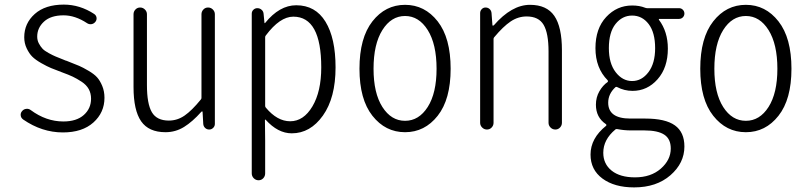

<svg xmlns="http://www.w3.org/2000/svg" viewBox="-20 -566 3529 839"><path d="M254.9 12.7Q163.1 12.7 81.1 -43.9Q70.3 -51.8 70.3 -64.5Q70.3 -73.2 76.2 -80.1Q83 -88.9 94.2 -90.3Q105.5 -91.8 114.3 -85Q181.6 -35.2 256.8 -35.2Q314.5 -35.2 346.2 -63.5Q377.9 -91.8 377.9 -134.8Q377.9 -158.2 367.7 -176.8Q357.4 -195.3 336.4 -209Q315.4 -222.7 297.9 -231Q280.3 -239.3 251 -250Q219.7 -261.7 203.1 -268.6Q186.5 -275.4 160.6 -290Q134.8 -304.7 121.1 -318.4Q107.4 -332 96.7 -354.5Q85.9 -377 85.9 -403.3Q85.9 -463.9 131.8 -504.9Q177.7 -545.9 258.8 -545.9Q329.1 -545.9 391.6 -504.9Q400.4 -499 401.9 -488.8Q403.3 -478.5 396.5 -470.2Q389.6 -461.9 379.4 -460.4Q369.1 -459 360.4 -464.8Q308.6 -499 257.8 -499Q202.1 -499 172.4 -471.7Q142.6 -444.3 142.6 -406.2Q142.6 -389.6 149.9 -376Q157.2 -362.3 166 -353Q174.8 -343.8 192.9 -334Q210.9 -324.2 222.7 -319.3Q234.4 -314.5 258.8 -304.7Q263.7 -302.7 265.6 -301.8Q270.5 -300.8 279.3 -296.9Q309.6 -285.2 325.7 -278.3Q341.8 -271.5 366.7 -256.8Q391.6 -242.2 404.3 -228Q417 -213.9 426.8 -190.4Q436.5 -167 436.5 -138.7Q436.5 -74.2 388.2 -30.8Q339.8 12.7 254.9 12.7Z M703.1 11.7Q629.9 11.7 596.7 -36.1Q563.5 -84 563.5 -185.5V-503.9Q563.5 -515.6 571.8 -524.4Q580.1 -533.2 592.3 -533.2Q604.5 -533.2 613.3 -524.4Q622.1 -515.6 622.1 -503.9V-194.3Q622.1 -112.3 643.6 -75.7Q665 -39.1 717.8 -39.1Q754.9 -39.1 786.6 -61Q818.4 -83 857.4 -130.9Q860.4 -133.8 860.4 -138.7V-503.9Q860.4 -515.6 868.7 -524.4Q877 -533.2 889.2 -533.2Q901.4 -533.2 910.2 -524.4Q918.9 -515.6 918.9 -503.9V-24.4Q918.9 -14.6 911.6 -7.3Q904.3 0 894 0Q883.8 0 876.5 -6.8Q869.1 -13.7 868.2 -24.4L865.2 -77.1Q865.2 -79.1 863.3 -79.1Q861.3 -79.1 859.4 -77.1Q821.3 -34.2 784.2 -11.2Q747.1 11.7 703.1 11.7Z M1080.1 191.4V-505.9Q1080.1 -516.6 1087.4 -523.4Q1094.7 -530.3 1104.5 -530.3Q1115.2 -530.3 1123 -523.4Q1130.9 -516.6 1131.8 -505.9L1135.7 -465.8Q1135.7 -464.8 1136.7 -464.8Q1137.7 -464.8 1138.7 -465.8Q1201.2 -543 1274.4 -543Q1358.4 -543 1402.3 -471.2Q1446.3 -399.4 1446.3 -271.5Q1446.3 -138.7 1391.1 -61Q1335.9 16.6 1254.9 16.6Q1194.3 16.6 1140.6 -43Q1139.6 -43.9 1138.7 -43.5Q1137.7 -43 1137.7 -42L1138.7 49.8V191.4Q1138.7 204.1 1130.4 212.9Q1122.1 221.7 1109.9 221.7Q1097.7 221.7 1088.9 212.9Q1080.1 204.1 1080.1 191.4ZM1248 -36.1Q1306.6 -36.1 1345.2 -101.1Q1383.8 -166 1383.8 -271.5Q1383.8 -493.2 1261.7 -493.2Q1203.1 -493.2 1141.6 -411.1Q1138.7 -408.2 1138.7 -403.3V-103.5Q1138.7 -98.6 1141.6 -95.7Q1191.4 -36.1 1248 -36.1Z M1550.8 -265.6Q1550.8 -400.4 1607.4 -472.7Q1664.1 -544.9 1750 -544.9Q1835.9 -544.9 1892.6 -472.7Q1949.2 -400.4 1949.2 -265.6Q1949.2 -131.8 1892.6 -60.1Q1835.9 11.7 1750 11.7Q1664.1 11.7 1607.4 -60.1Q1550.8 -131.8 1550.8 -265.6ZM1887.7 -265.6Q1887.7 -373 1849.1 -434.6Q1810.5 -496.1 1750 -496.1Q1689.5 -496.1 1650.9 -434.6Q1612.3 -373 1612.3 -265.6Q1612.3 -159.2 1650.9 -98.6Q1689.5 -38.1 1750 -38.1Q1810.5 -38.1 1849.1 -98.6Q1887.7 -159.2 1887.7 -265.6Z M2078.1 -29.3V-508.8Q2078.1 -518.6 2085 -525.9Q2091.8 -533.2 2101.6 -533.2Q2112.3 -533.2 2119.6 -526.4Q2127 -519.5 2127.9 -508.8L2131.8 -456.1Q2131.8 -454.1 2133.8 -454.1Q2135.7 -454.1 2137.7 -455.1Q2215.8 -544.9 2295.9 -544.9Q2369.1 -544.9 2402.3 -496.6Q2435.5 -448.2 2435.5 -346.7V-29.3Q2435.5 -17.6 2427.2 -8.8Q2418.9 0 2406.7 0Q2394.5 0 2385.7 -8.8Q2377 -17.6 2377 -29.3V-340.8Q2377 -420.9 2355.5 -457.5Q2334 -494.1 2281.2 -494.1Q2244.1 -494.1 2211.4 -472.2Q2178.7 -450.2 2139.6 -403.3Q2136.7 -400.4 2136.7 -395.5V-29.3Q2136.7 -17.6 2128.4 -8.8Q2120.1 0 2107.9 0Q2095.7 0 2086.9 -8.8Q2078.1 -17.6 2078.1 -29.3Z M2751 252.9Q2665 252.9 2612.8 214.4Q2560.5 175.8 2560.5 109.4Q2560.5 38.1 2628.9 -16.6Q2629.9 -17.6 2629.9 -19.5Q2629.9 -21.5 2627.9 -23.4Q2584 -52.7 2584 -108.4Q2584 -140.6 2599.1 -167Q2614.3 -193.4 2635.7 -208Q2636.7 -209 2636.7 -210.9Q2636.7 -212.9 2635.7 -214.8Q2582 -268.6 2582 -355.5Q2582 -441.4 2628.9 -491.7Q2675.8 -542 2742.2 -542Q2774.4 -542 2798.8 -532.2Q2803.7 -530.3 2807.6 -530.3H2947.3Q2957 -530.3 2963.9 -523.4Q2970.7 -516.6 2970.7 -506.8Q2970.7 -497.1 2963.9 -490.2Q2957 -483.4 2947.3 -483.4H2861.3Q2857.4 -483.4 2859.4 -479.5Q2898.4 -427.7 2898.4 -353.5Q2898.4 -270.5 2853.5 -219.7Q2808.6 -168.9 2744.1 -168.9Q2708 -168.9 2676.8 -185.5Q2672.9 -187.5 2669.9 -185.5Q2637.7 -156.2 2637.7 -117.2Q2637.7 -47.9 2734.4 -47.9H2799.8Q2887.7 -47.9 2929.2 -18.1Q2970.7 11.7 2970.7 74.2Q2970.7 146.5 2909.7 199.7Q2848.6 252.9 2751 252.9ZM2742.2 -211.9Q2784.2 -211.9 2813.5 -250.5Q2842.8 -289.1 2842.8 -355.5Q2842.8 -423.8 2814.5 -460.9Q2786.1 -498 2742.2 -498Q2699.2 -498 2669.9 -461.4Q2640.6 -424.8 2640.6 -355.5Q2640.6 -289.1 2670.4 -250.5Q2700.2 -211.9 2742.2 -211.9ZM2754.9 209Q2824.2 209 2867.7 170.9Q2911.1 132.8 2911.1 83Q2911.1 41 2882.8 22.5Q2854.5 3.9 2795.9 3.9H2736.3Q2707 3.9 2676.8 -2Q2674.8 -2 2673.8 -2Q2670.9 -2 2668.9 0Q2616.2 43.9 2616.2 101.6Q2616.2 150.4 2652.8 179.7Q2689.5 209 2754.9 209Z M3040 -265.6Q3040 -400.4 3096.7 -472.7Q3153.3 -544.9 3239.3 -544.9Q3325.2 -544.9 3381.8 -472.7Q3438.5 -400.4 3438.5 -265.6Q3438.5 -131.8 3381.8 -60.1Q3325.2 11.7 3239.3 11.7Q3153.3 11.7 3096.7 -60.1Q3040 -131.8 3040 -265.6ZM3377 -265.6Q3377 -373 3338.4 -434.6Q3299.8 -496.1 3239.3 -496.1Q3178.7 -496.1 3140.1 -434.6Q3101.6 -373 3101.6 -265.6Q3101.6 -159.2 3140.1 -98.6Q3178.7 -38.1 3239.3 -38.1Q3299.8 -38.1 3338.4 -98.6Q3377 -159.2 3377 -265.6Z"/></svg>

Font: Gen Jyuu Gothic L Monospace Light
Style: Regular
Weight: 300
Designer: [Source Han Sans]
Ryoko NISHIZUKA  (kana & ideographs); Paul D. Hunt (Latin, Greek & Cyrillic); Wenlong ZHANG  (bopomofo
Version: Version 1.002.20150607